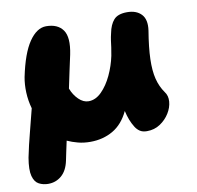

<svg xmlns="http://www.w3.org/2000/svg" viewBox="-79 -597 855 834"><g transform="rotate(-10 349.0 -180.0)"><path d="M68 158Q46 158 27.5 148.5Q9 139 1.5 111.5Q-6 84 3 31Q14 -23 28 -76Q42 -129 54 -178Q44 -213 42.5 -249Q41 -285 47 -317Q68 -419 102 -468.5Q136 -518 177 -518Q228 -518 251 -485.5Q274 -453 259 -379Q251 -344 243.5 -307.5Q236 -271 228 -234Q239 -205 259.5 -185Q280 -165 303 -165Q334 -165 360.5 -191.5Q387 -218 406 -258.5Q425 -299 434 -342Q438 -362 440 -378Q442 -394 444 -408.5Q446 -423 450 -439Q457 -476 475 -496.5Q493 -517 534 -517Q575 -517 597 -493.5Q619 -470 612 -422Q600 -350 598.5 -298.5Q597 -247 606 -211Q615 -175 635 -147Q649 -129 647 -103Q645 -77 629.5 -52Q614 -27 588.5 -10Q563 7 530 7Q511 7 499 -1Q487 -9 479 -22Q469 -38 462 -56Q455 -74 450 -96Q424 -41 380 -15.5Q336 10 280 10Q251 10 226 3.5Q201 -3 179 -13Q174 12 169 33.5Q164 55 161 72Q152 115 127 136.5Q102 158 68 158Z"/></g></svg>

Font: Shantell Sans Light ExtraBold
Style: Italic
Weight: 800
Italic angle: -11°
Version: Version 1.008;[ac192a2d6]